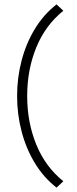

<svg xmlns="http://www.w3.org/2000/svg" viewBox="-20 -745 350 876"><path d="M238 111Q179 65 139 -1Q99 -67 78.5 -145.5Q58 -224 58 -307Q58 -390 78.5 -468.5Q99 -547 139 -613Q179 -679 238 -725L269 -696Q187 -630 145.5 -528.5Q104 -427 104 -307Q104 -187 145.5 -85.5Q187 16 269 82Z"/></svg>

Font: Outfit ExtraLight
Style: Regular
Weight: 200
Designer: Rodrigo Fuenzalida
Foundry: fragTYPE
Version: Version 1.100; ttfautohint (v1.8.4.7-5d5b);gftools[0.9.27]